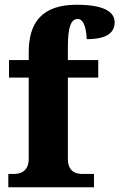

<svg xmlns="http://www.w3.org/2000/svg" viewBox="-20 -789 503 809"><path d="M15 0H376V-56H328C304 -56 266 -63 266 -119V-462H394V-536H266V-590C266 -679 280 -709 308 -709C337 -709 345 -654 345 -624C436 -624 463 -655 463 -695C463 -731 433 -769 303 -769C158 -769 101 -695 101 -569V-536H18V-462H101V-119C101 -63 60 -56 39 -56H15Z"/></svg>

Font: Noto Serif Bengali SemiCondensed ExtraBold
Style: Regular
Weight: 800
Width: 4
Designer: Juan Bruce, Universal Thirst, Indian Type Foundry and the Monotype Design Team.
Foundry: Monotype Imaging Inc.
Version: Version 2.003